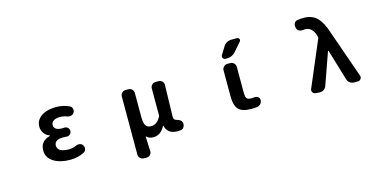

<svg xmlns="http://www.w3.org/2000/svg" viewBox="-88 -1337 4175 2065"><g transform="rotate(-15 2000.0 -304.5)"><path d="M535.2 13.7Q424.8 13.7 352.5 -31.7Q280.3 -77.1 280.3 -158.2Q280.3 -261.7 388.7 -291Q391.6 -292 391.6 -294.4Q391.6 -296.9 388.7 -297.9Q348.6 -311.5 327.1 -345.2Q305.7 -378.9 305.7 -416Q305.7 -468.8 338.9 -505.4Q372.1 -542 423.3 -558.1Q474.6 -574.2 538.1 -574.2Q611.3 -574.2 680.7 -542Q701.2 -532.2 707 -509.8Q709 -502 709 -495.1Q709 -480.5 701.2 -467.8Q690.4 -448.2 668 -442.4Q658.2 -440.4 650.4 -440.4Q636.7 -440.4 625 -445.3Q586.9 -460 544.9 -460Q502 -460 475.6 -442.9Q449.2 -425.8 449.2 -396.5Q449.2 -335.9 541 -335.9Q550.8 -335.9 563.5 -336.9Q565.4 -336.9 567.4 -336.9Q586.9 -336.9 601.6 -323.2Q617.2 -308.6 617.2 -287.1Q617.2 -265.6 601.6 -251Q586.9 -237.3 567.4 -237.3Q565.4 -237.3 563.5 -237.3Q540 -239.3 523.4 -239.3Q424.8 -239.3 424.8 -171.9Q424.8 -137.7 457 -118.2Q489.3 -98.6 550.8 -98.6Q593.8 -98.6 635.7 -117.2Q648.4 -124 663.1 -124Q670.9 -124 677.7 -123Q700.2 -118.2 711.9 -99.6Q720.7 -85 720.7 -69.3Q720.7 -63.5 719.7 -57.6Q714.8 -34.2 695.3 -23.4Q625 13.7 535.2 13.7Z M1304.7 203.1Q1280.3 203.1 1263.7 186Q1247.1 168.9 1247.1 145.5V-500Q1247.1 -524.4 1263.7 -541Q1280.3 -557.6 1304.7 -557.6H1335Q1359.4 -557.6 1376 -541Q1392.6 -524.4 1392.6 -500V-227.5Q1392.6 -165 1411.1 -137.7Q1429.7 -110.4 1470.7 -110.4Q1502.9 -110.4 1527.8 -127.4Q1552.7 -144.5 1577.1 -186.5Q1581.1 -193.4 1581.1 -200.2V-500Q1581.1 -524.4 1597.7 -541Q1614.3 -557.6 1638.7 -557.6H1670.9Q1695.3 -557.6 1711.9 -541Q1727.5 -524.4 1727.5 -502L1718.8 -150.4Q1718.8 -113.3 1748 -106.4Q1804.7 -92.8 1810.5 -55.7Q1811.5 -49.8 1811.5 -43.9Q1811.5 -26.4 1801.8 -10.7Q1790 10.7 1766.6 13.7Q1750 15.6 1729.5 15.6Q1620.1 15.6 1597.7 -81.1Q1596.7 -82 1595.2 -82Q1593.8 -82 1593.8 -81.1Q1545.9 10.7 1463.9 10.7Q1414.1 10.7 1388.7 -17.6Q1387.7 -18.6 1385.7 -18.1Q1383.8 -17.6 1383.8 -15.6L1390.6 149.4Q1390.6 169.9 1376 185.5Q1360.4 203.1 1336.9 203.1Z M2455.1 -737.3Q2468.8 -759.8 2492.7 -772.9Q2516.6 -786.1 2543 -786.1H2606.4Q2623 -786.1 2629.9 -771Q2636.7 -755.9 2626 -743.2L2542 -646.5Q2503.9 -603.5 2446.3 -603.5H2429.7Q2411.1 -603.5 2401.4 -620.1Q2397.5 -627.9 2397.5 -635.7Q2397.5 -644.5 2402.3 -652.3ZM2524.4 -217.8Q2524.4 -155.3 2536.1 -138.2Q2547.9 -121.1 2587.9 -121.1Q2606.4 -121.1 2625 -124Q2628.9 -124 2632.8 -124Q2649.4 -124 2663.1 -113.3Q2679.7 -100.6 2679.7 -80.1Q2679.7 -63.5 2672.9 -49.3Q2666 -35.2 2652.8 -25.9Q2639.6 -16.6 2624 -14.6Q2591.8 -10.7 2559.6 -10.7Q2459 -10.7 2418 -53.7Q2377 -96.7 2377 -204.1V-488.3Q2377 -511.7 2394 -528.8Q2411.1 -545.9 2434.6 -545.9H2466.8Q2490.2 -545.9 2507.3 -528.8Q2524.4 -511.7 2524.4 -488.3Z M3389.6 -42Q3380.9 -18.6 3359.4 -3.9Q3340.8 7.8 3319.3 7.8Q3315.4 7.8 3312.5 7.8L3269.5 3.9Q3249 2.9 3237.3 -15.6Q3231.4 -25.4 3231.4 -36.1Q3231.4 -44.9 3235.4 -52.7L3450.2 -558.6Q3453.1 -565.4 3451.2 -572.3L3449.2 -582Q3435.5 -633.8 3406.7 -661.6Q3377.9 -689.5 3338.9 -689.5Q3327.1 -689.5 3316.4 -687.5Q3310.5 -686.5 3304.7 -686.5Q3287.1 -686.5 3271.5 -694.3Q3252 -704.1 3246.1 -725.6L3244.1 -733.4Q3241.2 -742.2 3241.2 -751Q3241.2 -765.6 3248 -779.3Q3259.8 -801.8 3283.2 -805.7Q3313.5 -811.5 3356.4 -811.5Q3448.2 -811.5 3503.9 -755.4Q3559.6 -699.2 3597.7 -575.2L3780.3 -54.7Q3783.2 -46.9 3783.2 -40Q3783.2 -28.3 3775.4 -17.6Q3762.7 0 3741.2 0H3700.2Q3673.8 0 3653.3 -15.1Q3632.8 -30.3 3626 -54.7L3522.5 -398.4Q3521.5 -401.4 3519 -401.4Q3516.6 -401.4 3515.6 -398.4Z"/></g></svg>

Font: Gen Jyuu Gothic Monospace Bold
Style: Bold
Weight: 700
Designer: [Source Han Sans]
Ryoko NISHIZUKA  (kana & ideographs); Paul D. Hunt (Latin, Greek & Cyrillic); Wenlong ZHANG  (bopomofo
Version: Version 1.002.20150607